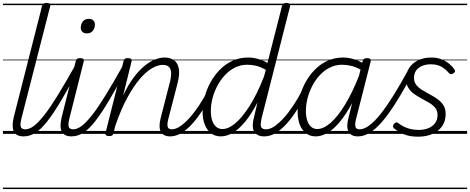

<svg xmlns="http://www.w3.org/2000/svg" viewBox="-20 -910 3195 1305"><path d="M140 17Q114 17 97.5 8Q81 -1 73.5 -17.5Q66 -34 66 -58Q66 -82 73 -112L266 -870Q270 -881 276 -885.5Q282 -890 296 -890Q312 -890 318 -884Q324 -878 321 -867L128 -114Q116 -70 120.5 -50.5Q125 -31 152 -31Q162 -31 167 -23.5Q172 -16 170.5 -7Q169 2 161.5 9.5Q154 17 140 17ZM0 365H302V375H0ZM0 -20H302V0H0ZM0 -505H302V-500H0ZM0 -885H302V-875H0Z M140 17Q129 17 124 9.5Q119 2 120 -7Q121 -16 129.5 -23.5Q138 -31 152 -31Q180 -31 211.5 -55Q243 -79 283.5 -131Q324 -183 376 -268Q428 -353 497 -476Q502 -486 511 -485.5Q520 -485 526 -478Q532 -471 527 -461Q454 -325 399.5 -233Q345 -141 302 -86Q259 -31 220.5 -7Q182 17 140 17ZM302 365V375ZM302 -20V0ZM302 -505V-500ZM302 -885V-875Z M466 17Q440 17 423.5 8Q407 -1 399 -17.5Q391 -34 391.5 -58Q392 -82 399 -112L495 -495Q498 -506 504.5 -510.5Q511 -515 524 -515Q540 -515 546 -509Q552 -503 549 -492L454 -114Q442 -70 446.5 -50.5Q451 -31 477 -31Q488 -31 492.5 -23.5Q497 -16 495.5 -7Q494 2 486.5 9.5Q479 17 466 17ZM570 -683Q552 -683 540.5 -693Q529 -703 529 -722Q529 -746 543 -764Q557 -782 584 -782Q602 -782 613.5 -772Q625 -762 625 -742Q625 -719 611 -701Q597 -683 570 -683ZM302 365H627V375H302ZM302 -20H627V0H302ZM302 -505H627V-500H302ZM302 -885H627V-875H302Z M465 17Q454 17 449 9.5Q444 2 445 -7Q446 -16 454.5 -23.5Q463 -31 477 -31Q505 -31 536.5 -55Q568 -79 608.5 -131Q649 -183 701 -268Q753 -353 822 -476Q827 -486 836 -485.5Q845 -485 851 -478Q857 -471 852 -461Q779 -325 724.5 -233Q670 -141 627 -86Q584 -31 545.5 -7Q507 17 465 17ZM627 365V375ZM627 -20V0ZM627 -505V-500ZM627 -885V-875Z M1137 17Q1112 17 1095.5 8Q1079 -1 1071.5 -17.5Q1064 -34 1064.5 -58Q1065 -82 1073 -111L1133 -345Q1144 -387 1143 -414.5Q1142 -442 1128 -455.5Q1114 -469 1086 -469Q1054 -469 1014.5 -447Q975 -425 932.5 -376Q890 -327 846.5 -248Q803 -169 764 -56L751 -4Q749 6 742.5 10.5Q736 15 721 15Q709 15 701.5 10Q694 5 697 -5L820 -495Q823 -506 829 -510.5Q835 -515 849 -515Q865 -515 871 -509Q877 -503 874 -492L817 -261Q851 -333 888 -382.5Q925 -432 962 -462Q999 -492 1033.5 -505.5Q1068 -519 1098 -519Q1136 -519 1161.5 -501.5Q1187 -484 1195 -445.5Q1203 -407 1187 -345L1127 -113Q1115 -70 1119 -50.5Q1123 -31 1149 -31Q1159 -31 1163 -23.5Q1167 -16 1166 -7Q1165 2 1157.5 9.5Q1150 17 1137 17ZM627 365H1298V375H627ZM627 -20H1298V0H627ZM627 -505H1298V-500H627ZM627 -885H1298V-875H627Z M1136 17Q1125 17 1120 9.5Q1115 2 1116 -7Q1117 -16 1125.5 -23.5Q1134 -31 1148 -31Q1174 -31 1204.5 -51.5Q1235 -72 1268 -108.5Q1301 -145 1334 -195Q1367 -245 1398 -306Q1403 -315 1411.5 -314.5Q1420 -314 1426 -307.5Q1432 -301 1428 -292Q1396 -225 1361 -168.5Q1326 -112 1288.5 -70.5Q1251 -29 1213 -6Q1175 17 1136 17ZM1298 365V375ZM1298 -20V0ZM1298 -505V-500ZM1298 -885V-875Z M1480 17Q1443 17 1415.5 -3.5Q1388 -24 1372.5 -61.5Q1357 -99 1357 -151Q1357 -199 1370.5 -250Q1384 -301 1410 -349Q1436 -397 1473.5 -435.5Q1511 -474 1559.5 -496.5Q1608 -519 1667 -519Q1699 -519 1733.5 -509.5Q1768 -500 1798 -482L1897 -870Q1900 -881 1906.5 -885.5Q1913 -890 1927 -890Q1943 -890 1948.5 -883.5Q1954 -877 1951 -865L1760 -114Q1749 -70 1753.5 -50.5Q1758 -31 1789 -31Q1797 -31 1800.5 -23.5Q1804 -16 1803 -7Q1802 2 1795.5 9.5Q1789 17 1777 17Q1750 17 1732.5 8Q1715 -1 1706.5 -17.5Q1698 -34 1698 -58Q1698 -82 1706 -111L1730 -214Q1688 -133 1646 -82.5Q1604 -32 1562.5 -7.5Q1521 17 1480 17ZM1492 -33Q1533 -33 1579.5 -72Q1626 -111 1676.5 -190Q1727 -269 1774 -389L1787 -435Q1749 -457 1718.5 -463.5Q1688 -470 1661 -470Q1615 -470 1576.5 -450.5Q1538 -431 1508 -398.5Q1478 -366 1456.5 -325Q1435 -284 1424 -240.5Q1413 -197 1413 -156Q1413 -121 1421.5 -93Q1430 -65 1448 -49Q1466 -33 1492 -33ZM1298 365H1939V375H1298ZM1298 -20H1939V0H1298ZM1298 -505H1939V-500H1298ZM1298 -885H1939V-875H1298Z M1777 17Q1766 17 1761 9.5Q1756 2 1757 -7Q1758 -16 1766.5 -23.5Q1775 -31 1789 -31Q1815 -31 1845.5 -51.5Q1876 -72 1909 -108.5Q1942 -145 1975 -195Q2008 -245 2039 -306Q2044 -315 2052.5 -314.5Q2061 -314 2067 -307.5Q2073 -301 2069 -292Q2037 -225 2002 -168.5Q1967 -112 1929.5 -70.5Q1892 -29 1854 -6Q1816 17 1777 17ZM1939 365V375ZM1939 -20V0ZM1939 -505V-500ZM1939 -885V-875Z M2125 17Q2088 17 2060.5 -3.5Q2033 -24 2018 -61.5Q2003 -99 2003 -151Q2003 -197 2016 -248Q2029 -299 2054.5 -347Q2080 -395 2117.5 -434Q2155 -473 2204 -496Q2253 -519 2312 -519Q2349 -519 2387.5 -507Q2426 -495 2460 -472L2449 -426Q2406 -453 2371 -461.5Q2336 -470 2306 -470Q2260 -470 2221.5 -450.5Q2183 -431 2153 -398.5Q2123 -366 2102 -325Q2081 -284 2070 -240.5Q2059 -197 2059 -156Q2059 -121 2067.5 -93Q2076 -65 2093.5 -49Q2111 -33 2137 -33Q2178 -33 2226.5 -74.5Q2275 -116 2326 -200Q2377 -284 2426 -409L2444 -365Q2392 -233 2338 -148.5Q2284 -64 2230.5 -23.5Q2177 17 2125 17ZM2412 17Q2387 17 2371.5 8Q2356 -1 2348 -17.5Q2340 -34 2340.5 -58Q2341 -82 2349 -111L2445 -495Q2448 -506 2455 -510.5Q2462 -515 2475 -515Q2492 -515 2497 -508.5Q2502 -502 2499 -490L2403 -113Q2391 -69 2395.5 -50Q2400 -31 2424 -31Q2434 -31 2438.5 -23.5Q2443 -16 2441.5 -7Q2440 2 2433 9.5Q2426 17 2412 17ZM1939 365H2574V375H1939ZM1939 -20H2574V0H1939ZM1939 -505H2574V-500H1939ZM1939 -885H2574V-875H1939Z M2412 17Q2401 17 2396.5 9.5Q2392 2 2393.5 -7Q2395 -16 2403 -23.5Q2411 -31 2424 -31Q2454 -31 2489.5 -57Q2525 -83 2565.5 -133.5Q2606 -184 2653.5 -260Q2701 -336 2755 -435Q2761 -446 2770.5 -444.5Q2780 -443 2786.5 -435Q2793 -427 2788 -417Q2741 -329 2699.5 -259Q2658 -189 2620.5 -137.5Q2583 -86 2548 -51.5Q2513 -17 2479.5 0Q2446 17 2412 17ZM2574 365H2624V375H2574ZM2574 -20H2624V0H2574ZM2574 -505H2624V-500H2574ZM2574 -885H2624V-875H2574Z M2824 19Q2780 19 2749 10.5Q2718 2 2696.5 -11Q2675 -24 2659 -37Q2651 -44 2651 -52Q2651 -60 2659 -69Q2666 -77 2673.5 -78Q2681 -79 2690 -71Q2719 -49 2753 -38Q2787 -27 2826 -27Q2862 -27 2891 -38.5Q2920 -50 2937 -73Q2954 -96 2954 -129Q2954 -157 2938.5 -176.5Q2923 -196 2898.5 -210.5Q2874 -225 2847 -239.5Q2820 -254 2795.5 -271Q2771 -288 2755.5 -313Q2740 -338 2740 -374Q2740 -418 2762 -450Q2784 -482 2822.5 -500.5Q2861 -519 2911 -519Q2952 -519 2983 -506Q3014 -493 3035.5 -474.5Q3057 -456 3068 -439Q3074 -430 3073 -424.5Q3072 -419 3061 -411Q3053 -405 3046 -405.5Q3039 -406 3032 -413Q3006 -443 2977.5 -458Q2949 -473 2907 -473Q2857 -473 2825.5 -448.5Q2794 -424 2794 -380Q2794 -352 2809.5 -332.5Q2825 -313 2849.5 -298Q2874 -283 2901.5 -268.5Q2929 -254 2953.5 -236.5Q2978 -219 2993.5 -195Q3009 -171 3009 -135Q3009 -86 2984.5 -51.5Q2960 -17 2918 1Q2876 19 2824 19ZM2624 365H3155V375H2624ZM2624 -20H3155V0H2624ZM2624 -505H3155V-500H2624ZM2624 -885H3155V-875H2624Z"/></svg>

Font: Playwrite IS Guides
Style: Regular
Weight: 400
Designer: Veronika Burian, José Scaglione
Foundry: TypeTogether
Version: Version 1.003